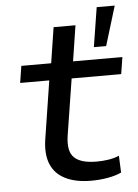

<svg xmlns="http://www.w3.org/2000/svg" viewBox="-52 -746 572 795"><g transform="rotate(-5 234.0 -348.0)"><path d="M295 9Q231 9 188 -12.5Q145 -34 128 -75.5Q111 -117 120 -177L158 -420H37L48 -490H172L195 -638H286L263 -490H468L457 -420H251L214 -186Q204 -121 231.5 -94.5Q259 -68 324 -68Q349 -68 372.5 -71.5Q396 -75 418 -84L421 -14Q398 -3 364.5 3Q331 9 295 9ZM354 -541 380 -705H455L405 -541Z"/></g></svg>

Font: Nunito Sans 10pt Expanded
Style: Italic
Weight: 400
Width: 7
Italic angle: -9°
Designer: Vernon Adams
Foundry: Vernon Adams
Version: Version 3.101;gftools[0.9.27]